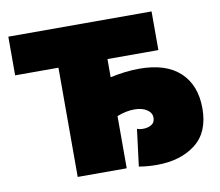

<svg xmlns="http://www.w3.org/2000/svg" viewBox="-78 -793 1024 895"><g transform="rotate(-10 434.0 -345.5)"><path d="M591 -447C548.3 -447 502.3 -441.7 453 -431V-517H694V-700H16V-517H221V0H453V-247C481.7 -258.3 509 -264 535 -264C559.7 -264 579.5 -259 594.5 -249C609.5 -239 617 -226.3 617 -211C617 -195.7 611.3 -184.7 600 -178C588.7 -171.3 575.7 -168 561 -168C548.3 -168 538.7 -169.7 532 -173L510 2C537.3 6.7 565.3 9 594 9C669.3 9 730.7 -9.3 778 -46C825.3 -82.7 849 -138.7 849 -214C849 -287.3 827 -344.5 783 -385.5C739 -426.5 675 -447 591 -447Z"/></g></svg>

Font: Montserrat Custom Black
Style: Regular
Weight: 900
Designer: Julieta Ulanovsky
Foundry: Julieta Ulanovsky
Version: Version 7.200